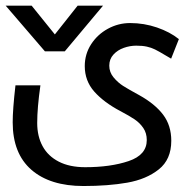

<svg xmlns="http://www.w3.org/2000/svg" viewBox="-28 -638 648 658"><path d="M15.5 -219Q15.5 -263 25 -345.5H110.5Q99.5 -268.5 99.5 -216.5Q99.5 -171 118 -137Q136.5 -103 173.5 -84Q210.5 -65 264 -65Q351 -65 413 -86Q475 -107 475 -158Q475 -182 463 -199.5Q451 -217 433.2 -229Q415.5 -241 384 -257.5Q327.5 -287.5 295 -324.2Q262.5 -361 262.5 -411.5Q262.5 -452.5 284.2 -486.2Q306 -520 341.8 -539.5Q377.5 -559 418 -559Q465.5 -559 510 -543.8Q554.5 -528.5 585 -504L558.5 -437L540.5 -447.5Q516.5 -462 503.2 -468.5Q490 -475 475.2 -478.2Q460.5 -481.5 439 -481.5Q417.5 -481.5 396.2 -474Q375 -466.5 360.8 -451Q346.5 -435.5 346.5 -413Q346.5 -390.5 361.2 -372.8Q376 -355 394.5 -343.2Q413 -331.5 449 -312Q503 -282 531 -245Q559 -208 559 -155.5Q559 -91.5 516.2 -57.5Q473.5 -23.5 408.2 -12Q343 -0.5 258 -0.5Q143.5 -0.5 79.5 -56.2Q15.5 -112 15.5 -219ZM-8.5 -618.5H80.5L160 -520L238 -618.5H325L194 -462H126Z"/></svg>

Font: JuliaMono
Style: Regular
Weight: 400
Monospace: yes
Designer: cormullion
Foundry: corm
Version: Version 0.055; ttfautohint (v1.8.4)